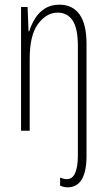

<svg xmlns="http://www.w3.org/2000/svg" viewBox="-20 -559 458 821"><path d="M269 242Q260 242 252 240Q244 238 237 235V200Q252 207 266 207Q290 207 301.5 180.5Q313 154 313 106V-362Q313 -438 290.5 -471.5Q268 -505 227 -505Q179 -505 143 -457Q107 -409 107 -308V0H70V-529H98L102 -425H105Q113 -452 129 -478.5Q145 -505 171 -522Q197 -539 234 -539Q290 -539 320 -497.5Q350 -456 350 -370V106Q350 242 269 242Z"/></svg>

Font: Noto Sans Lao ExtraCondensed ExtraLight
Style: Regular
Weight: 200
Width: 2
Designer: Monotype Design Team
Foundry: Monotype Imaging Inc.
Version: Version 2.003; ttfautohint (v1.8.4.7-5d5b)